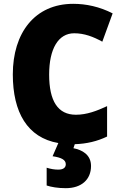

<svg xmlns="http://www.w3.org/2000/svg" viewBox="-20 -744 637 1004"><path d="M456 124C456 65 410 40 364 31L371 10C433 8 488 -5 540 -30V-189C486 -164 434 -144 377 -144C283 -144 237 -215 237 -354C237 -489 285 -570 368 -570C421 -570 468 -552 515 -526L569 -674C501 -709 430 -724 363 -724C162 -724 47 -572 47 -355C47 -157 123 -24 285 4L255 73C302 80 324 92 324 115C324 133 310 143 285 143C266 143 246 140 224 133V226C248 234 283 240 324 240C406 240 456 195 456 124Z"/></svg>

Font: Noto Sans Telugu SemiCondensed Black
Style: Regular
Weight: 900
Width: 4
Designer: Jelle Bosma - Monotype Design Team
Foundry: Monotype Imaging Inc.
Version: Version 2.005